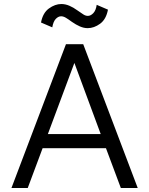

<svg xmlns="http://www.w3.org/2000/svg" viewBox="-20 -935 742 955"><path d="M665 0H581L507 -198H192L118 0H37L308 -715H394ZM218 -268H481L350 -622ZM461 -911 517 -887Q508 -839 478 -817Q448 -795 416 -795Q397 -795 377.5 -803.5Q358 -812 338 -826Q319 -840 307 -847Q295 -854 284 -854Q270 -854 257.5 -841Q245 -828 240 -799L184 -823Q193 -871 223.5 -893Q254 -915 285 -915Q305 -915 325 -906.5Q345 -898 364 -884Q384 -870 395 -863Q406 -856 417 -856Q431 -856 444 -869.5Q457 -883 461 -911Z"/></svg>

Font: Wix Madefor Text
Style: Regular
Weight: 400
Designer: Dalton Maag Ltd
Foundry: Dalton Maag Ltd
Version: Version 3.100